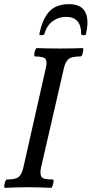

<svg xmlns="http://www.w3.org/2000/svg" viewBox="-23 -899 440 922"><path d="M1 3Q-3 3 -2.5 -7Q-2 -17 2 -27Q6 -37 10 -37Q54 -37 68 -50.5Q82 -64 89 -94L197 -572Q204 -599 197 -613.5Q190 -628 145 -628Q141 -628 141.5 -638Q142 -648 146 -658Q150 -668 154 -668Q182 -667 209.5 -666.5Q237 -666 263 -666Q291 -666 318.5 -666.5Q346 -667 373 -668Q378 -668 377 -658Q376 -648 372.5 -638Q369 -628 364 -628Q318 -628 304 -613.5Q290 -599 284 -572L174 -94Q168 -64 175.5 -50.5Q183 -37 230 -37Q235 -37 234 -27Q233 -17 229.5 -7Q226 3 222 3Q194 2 166.5 1Q139 0 112 0Q84 0 56.5 1Q29 2 1 3ZM166 -735Q180 -806 212.5 -842.5Q245 -879 309 -879Q397 -879 397 -790Q397 -777 395 -763.5Q393 -750 390 -735Q389 -730 378 -730Q367 -730 367 -735Q367 -818 294 -818Q258 -818 229.5 -797Q201 -776 190 -735Q188 -730 176.5 -730Q165 -730 166 -735Z"/></svg>

Font: Junicode Two Beta Condensed Medium
Style: Italic
Weight: 500
Width: 3
Italic angle: -9°
Version: Version 1.053; ttfautohint (v1.8.4)